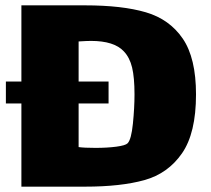

<svg xmlns="http://www.w3.org/2000/svg" viewBox="-20 -663 789 718"><path d="M713 -310Q713 -165 660.5 -89.5Q608 -14 520 10.5Q432 35 298 35H60V-643H298Q437 -643 525.5 -617Q614 -591 663.5 -518.5Q713 -446 713 -310ZM483 -310Q483 -373 474 -410.5Q465 -448 443 -471Q407 -510 320 -510Q305 -510 274 -508V-113Q294 -110 337 -110Q381 -110 415 -114.5Q449 -119 457 -127Q471 -141 477 -200.5Q483 -260 483 -310ZM386 -358V-276H2V-358Z"/></svg>

Font: Lalezar
Style: Regular
Weight: 400
Designer: Borna Izadpanah
Foundry: Borna Izadpanah
Version: Version 1.003;November 28, 2018;FontCreator 11.5.0.2421 64-b